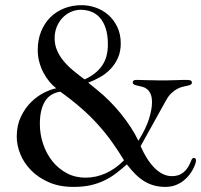

<svg xmlns="http://www.w3.org/2000/svg" viewBox="-20 -714 786 750"><path d="M135.7 -230Q135.7 -189 148.7 -150.9Q161.6 -112.8 185.1 -83.7Q208.5 -54.7 241.2 -37.4Q273.9 -20 313.5 -20Q355 -20 393.1 -37.1Q431.2 -54.2 464.4 -87.9Q441.4 -126 416.7 -160.4Q392.1 -194.8 362.5 -227.5Q333 -260.3 297.1 -291.7Q261.2 -323.2 215.3 -356Q173.8 -349.1 154.8 -316.7Q135.7 -284.2 135.7 -230ZM529.3 -143.1Q540 -118.2 553.5 -96.7Q566.9 -75.2 582.3 -59.3Q597.7 -43.5 615.2 -34.7Q632.8 -25.9 651.4 -25.9Q678.7 -25.9 696.3 -40.3Q713.9 -54.7 724.6 -81.1Q727.5 -89.4 730.2 -93.3Q732.9 -97.2 737.3 -97.2Q740.7 -97.2 743.2 -94.7Q745.6 -92.3 745.6 -86.9Q745.6 -82.5 742.7 -73.2Q739.7 -64 733.6 -52.5Q727.5 -41 717.8 -28.8Q708 -16.6 694.8 -6.6Q681.6 3.4 664.3 9.8Q647 16.1 625.5 16.1Q602.1 16.1 581.8 10.5Q561.5 4.9 543.5 -6.1Q525.4 -17.1 508.8 -33.7Q492.2 -50.3 475.6 -71.8Q453.6 -52.2 431.9 -35.9Q410.2 -19.5 385.7 -8.1Q361.3 3.4 332.8 9.8Q304.2 16.1 267.6 16.1Q211.9 16.1 170.4 -2.2Q128.9 -20.5 101.1 -49.1Q73.2 -77.6 59.3 -112.3Q45.4 -147 45.4 -180.2Q45.4 -224.1 61.5 -257.8Q77.6 -291.5 101.3 -314.9Q125 -338.4 151.9 -351.8Q178.7 -365.2 199.7 -369.1Q186 -379.4 173.1 -395Q160.2 -410.6 149.9 -429.9Q139.6 -449.2 133.5 -471.7Q127.4 -494.1 127.4 -518.1Q127.4 -558.1 140.4 -590.6Q153.3 -623 176.3 -646Q199.2 -668.9 230.7 -681.4Q262.2 -693.8 299.3 -693.8Q326.7 -693.8 354 -684.3Q381.3 -674.8 403.1 -655.8Q424.8 -636.7 438.2 -608.6Q451.7 -580.6 451.7 -543.9Q451.7 -512.7 440.7 -488Q429.7 -463.4 411.9 -444.6Q394 -425.8 371.1 -412.8Q348.1 -399.9 324.7 -391.1L359.4 -362.8Q383.8 -343.3 407.2 -319.8Q430.7 -296.4 451.4 -270.8Q472.2 -245.1 490 -218Q507.8 -190.9 520.5 -164.1Q549.8 -210.9 561.8 -248.8Q573.7 -286.6 573.7 -314Q573.7 -335.4 568.1 -347.4Q562.5 -359.4 554.2 -366Q545.9 -372.6 536.1 -375Q526.4 -377.4 518.1 -379.2Q509.8 -380.9 504.2 -383.5Q498.5 -386.2 498.5 -393.1Q498.5 -397 502.2 -399.4Q505.9 -401.9 513.7 -401.9Q527.3 -401.9 550.5 -400.9Q573.7 -399.9 604.5 -399.9Q624.5 -399.9 639.6 -400.1Q654.8 -400.4 667 -400.9Q679.2 -401.4 689 -401.6Q698.7 -401.9 707.5 -401.9Q719.7 -401.9 724.6 -399.7Q729.5 -397.5 729.5 -392.1Q729.5 -385.7 724.9 -383.3Q720.2 -380.9 712.4 -379.2Q704.6 -377.4 694.3 -375.2Q684.1 -373 672.6 -366.9Q661.1 -360.8 649.4 -349.9Q637.7 -338.9 627.4 -319.8ZM193.4 -564.9Q193.4 -539.1 202.9 -517.1Q212.4 -495.1 228.5 -475.6Q244.6 -456.1 265.9 -438.5Q287.1 -420.9 310.5 -403.8Q355 -423.8 378.2 -456.8Q401.4 -489.7 401.4 -540Q401.4 -577.6 392.8 -603.5Q384.3 -629.4 369.6 -645.5Q355 -661.6 335.7 -668.7Q316.4 -675.8 295.4 -675.8Q275.4 -675.8 256.8 -667.5Q238.3 -659.2 224.1 -644.3Q210 -629.4 201.7 -609.1Q193.4 -588.9 193.4 -564.9Z"/></svg>

Font: XB Zar
Style: Italic
Weight: 400
Italic angle: -12°
Designer: Behnam
Foundry: Irmug
Version: Version 8.005 2009